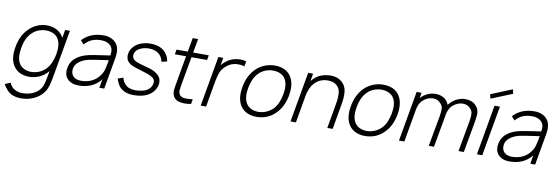

<svg xmlns="http://www.w3.org/2000/svg" viewBox="-68 -1315 6166 2120"><g transform="rotate(10 3015.0 -255.0)"><path d="M614.5 -562.5 518.5 -20Q502.5 72.5 478 121Q453.5 169.5 401 207.5Q318 265.5 208.5 265.5Q151.5 265.5 107 244.8Q62.5 224 36.5 184.5Q17 163.5 8.5 141.5L70 114.5Q75.5 130.5 82.5 140.5Q102 173.5 138.5 190Q175 206.5 219 206.5Q261 206.5 300.5 195Q340 183.5 373 159.5Q411 132 428.5 93Q446 54.5 458.5 -20L470 -85.5L467.5 -82.5Q427 -34 371.8 -9.2Q316.5 15.5 256 15.5Q197 15.5 150.5 -7.8Q104 -31 77 -76Q29.5 -154 53 -282.5Q74.5 -410 150 -487.5Q170 -509 194.2 -526Q218.5 -543 244.8 -554.5Q271 -566 299 -572Q327 -578 355 -578Q415.5 -578 464 -553Q512.5 -528 538.5 -482.5L545 -470L560.5 -562.5ZM511.5 -282.5Q530 -390.5 495 -452Q475 -486.5 438.2 -503.8Q401.5 -521 355 -521Q309.5 -521 266.8 -503.2Q224 -485.5 192.5 -451Q136 -392.5 117.5 -282.5Q98 -172 132.5 -113.5Q141.5 -96 155.8 -82.8Q170 -69.5 188 -60.2Q206 -51 226.8 -46.2Q247.5 -41.5 270 -41.5Q315.5 -41.5 358.5 -59.2Q401.5 -77 434.5 -111.5Q491 -172.5 511.5 -282.5Z M1043.5 0 1060.5 -97Q972 15.5 811.5 15.5Q731 15.5 687 -30Q643.5 -75.5 657 -153Q661.5 -180 671.2 -202Q681 -224 696.2 -242.8Q711.5 -261.5 733 -277.2Q754.5 -293 783 -307.5Q822.5 -326 872.5 -336Q897.5 -341 933.2 -346.8Q969 -352.5 1016.5 -359.5L1101 -372Q1114.5 -446.5 1078 -483Q1041 -520 973 -520Q918.5 -520 875 -503.5Q832 -487.5 788.5 -440.5L752 -481.5Q802 -533.5 861.2 -555.8Q920.5 -578 991.5 -578Q1032 -578 1067.2 -564.5Q1102.5 -551 1125 -527Q1181.5 -472 1159.5 -349L1098 0ZM1093.5 -317.5Q914.5 -292.5 880 -284.5Q816.5 -271 772 -238.5Q727.5 -206 719.5 -159.5Q710.5 -104.5 741 -72.5Q771.5 -40.5 829 -40.5Q895.5 -40.5 949.8 -66.5Q1004 -92.5 1038.5 -143.5Q1061.5 -174.5 1070.5 -209.5Q1075.5 -227 1081 -253.8Q1086.5 -280.5 1093.5 -317.5Z M1669 -401Q1656.5 -461.5 1614.5 -491.8Q1572.5 -522 1507.5 -522Q1450 -522 1404 -497Q1358.5 -472.5 1351 -431.5Q1348 -413.5 1351.8 -399.5Q1355.5 -385.5 1365.8 -374.5Q1376 -363.5 1393.2 -355.2Q1410.5 -347 1434.5 -339.5Q1457 -332.5 1484.8 -324.8Q1512.5 -317 1547 -307.5Q1618 -287.5 1656 -247Q1694 -206.5 1683.5 -145Q1676.5 -110.5 1652 -76Q1627.5 -42 1592.5 -23Q1530 14.5 1430.5 14.5Q1381 14.5 1342.2 1.5Q1303.5 -11.5 1272 -43.5Q1255.5 -62.5 1243.5 -87Q1231.5 -111.5 1226 -135.5L1285.5 -156Q1296.5 -112.5 1322 -85.5Q1341.5 -63 1371.8 -52.2Q1402 -41.5 1438.5 -41.5Q1455.5 -41.5 1473.8 -43.2Q1492 -45 1509 -48.8Q1526 -52.5 1541.5 -58Q1557 -63.5 1569 -71Q1590.5 -84.5 1604.8 -104.2Q1619 -124 1623 -148Q1630.5 -189.5 1602 -211.5Q1588 -222.5 1566.8 -232.5Q1545.5 -242.5 1516.5 -251L1413.5 -283.5Q1396 -288.5 1382.2 -293.5Q1368.5 -298.5 1356.8 -304Q1345 -309.5 1335 -316.8Q1325 -324 1315.5 -333.5Q1298 -352 1292.2 -377.5Q1286.5 -403 1291.5 -430Q1299 -471.5 1329.5 -505Q1360 -539 1402 -556Q1454.5 -578 1516.5 -578Q1589.5 -578 1638.5 -551Q1675.5 -530.5 1700.5 -493Q1726.5 -454 1730 -415.5Z M1931 -197 1925 -158.5Q1921 -135.5 1920.2 -122Q1919.5 -108.5 1925 -96Q1930 -76 1946.8 -64Q1963.5 -52 1986.5 -50Q1991.5 -49.5 1999 -49.2Q2006.5 -49 2016.5 -49Q2032 -49 2048 -50.2Q2064 -51.5 2081 -54L2072 0Q2040.5 7.5 2001 7.5Q1993 7.5 1983 6.8Q1973 6 1960.5 5Q1884 -6.5 1865.5 -65.5Q1857.5 -91.5 1859.5 -116Q1860.5 -128.5 1863.2 -148Q1866 -167.5 1871 -195L1926 -508.5H1800L1809.5 -562.5H1935.5L1963.5 -718.5H2024L1996 -562.5H2171L2161.5 -508.5H1986.5Z M2590 -568.5 2579.5 -510.5Q2545.5 -521.5 2507.5 -521Q2473 -521 2440.2 -509.5Q2407.5 -498 2383.5 -477Q2339.5 -443.5 2321 -400Q2311.5 -377.5 2304 -349.2Q2296.5 -321 2290 -285.5L2240 0H2179.5L2278.5 -562.5H2333.5L2319 -478Q2339 -503.5 2370 -527Q2403 -552.5 2442.2 -565.2Q2481.5 -578 2521 -578Q2558.5 -578 2590 -568.5Z M2622.5 -76Q2574.5 -154.5 2597.5 -282.5Q2619 -408 2695.5 -487.5Q2737 -531 2793.5 -554.5Q2851 -578 2911 -578Q2973 -578 3020.8 -555.5Q3068.5 -533 3095.5 -487.5Q3143 -410.5 3121.5 -282.5Q3098.5 -153.5 3022.5 -76Q2978.5 -29.5 2923.8 -7Q2869 15.5 2806 15.5Q2745.5 15.5 2697.5 -7.8Q2649.5 -31 2622.5 -76ZM3040.5 -451Q3021.5 -484.5 2984.5 -502.2Q2947.5 -520 2900.5 -520Q2855 -520 2811.8 -502.2Q2768.5 -484.5 2738 -451Q2680.5 -390 2662 -282.5Q2642.5 -173 2679 -112.5Q2688 -96 2701.8 -83Q2715.5 -70 2733.5 -61Q2751.5 -52 2772.5 -47.2Q2793.5 -42.5 2816.5 -42.5Q2839 -42.5 2861.8 -47.2Q2884.5 -52 2905.8 -61Q2927 -70 2946 -83Q2965 -96 2981 -112.5Q3036.5 -171 3057 -282.5Q3076 -391.5 3040.5 -451Z M3707 -274 3659.5 0H3599L3647 -273Q3661.5 -355 3655.5 -405.5Q3650 -457.5 3611.5 -488.5Q3575 -517.5 3514.5 -517.5Q3443 -517.5 3391.5 -477Q3367.5 -458.5 3349.2 -431.8Q3331 -405 3319.5 -375Q3314 -360.5 3309.2 -344Q3304.5 -327.5 3301 -308.5L3247 0H3186.5L3285.5 -562.5H3340.5L3326 -478Q3347 -502 3365.5 -517.5Q3397 -545 3436 -559Q3475 -573 3514.5 -575Q3518.5 -575.5 3524.5 -575.8Q3530.5 -576 3537.5 -576Q3612.5 -576 3660.5 -535.5Q3709.5 -495 3717 -429.5Q3725 -365.5 3707 -274Z M3838.5 -76Q3790.5 -154.5 3813.5 -282.5Q3835 -408 3911.5 -487.5Q3953 -531 4009.5 -554.5Q4067 -578 4127 -578Q4189 -578 4236.8 -555.5Q4284.5 -533 4311.5 -487.5Q4359 -410.5 4337.5 -282.5Q4314.5 -153.5 4238.5 -76Q4194.5 -29.5 4139.8 -7Q4085 15.5 4022 15.5Q3961.5 15.5 3913.5 -7.8Q3865.5 -31 3838.5 -76ZM4256.5 -451Q4237.5 -484.5 4200.5 -502.2Q4163.5 -520 4116.5 -520Q4071 -520 4027.8 -502.2Q3984.5 -484.5 3954 -451Q3896.5 -390 3878 -282.5Q3858.5 -173 3895 -112.5Q3904 -96 3917.8 -83Q3931.5 -70 3949.5 -61Q3967.5 -52 3988.5 -47.2Q4009.5 -42.5 4032.5 -42.5Q4055 -42.5 4077.8 -47.2Q4100.5 -52 4121.8 -61Q4143 -70 4162 -83Q4181 -96 4197 -112.5Q4252.5 -171 4273 -282.5Q4292 -391.5 4256.5 -451Z M5192 -347 5129.5 0H5070L5132.5 -346Q5142 -403 5139 -434.5Q5136.5 -465.5 5107.5 -492.5Q5094 -507.5 5073.2 -515.8Q5052.5 -524 5029.5 -524Q4996.5 -524 4965.8 -510.5Q4935 -497 4909.5 -473Q4899 -461 4891 -449.2Q4883 -437.5 4877.5 -425Q4872 -412.5 4867.8 -398.8Q4863.5 -385 4860.5 -368.5L4857.5 -347L4795 0H4736.5L4799.5 -346Q4808.5 -403.5 4805.5 -434.5Q4802.5 -465.5 4773 -492.5Q4743 -524 4696 -524Q4663 -524 4631.8 -510.5Q4600.5 -497 4576.5 -473Q4554.5 -449 4544 -425Q4533.5 -401 4527.5 -368.5L4463 0H4402.5L4501.5 -562.5H4556.5L4546 -501L4547 -502Q4562.5 -520 4582 -534.2Q4601.5 -548.5 4623.2 -558.2Q4645 -568 4668 -573Q4691 -578 4714 -578Q4745.5 -578 4775 -568.2Q4804.5 -558.5 4825.5 -538.5Q4852.5 -512 4863 -481.5Q4869 -490.5 4880.5 -502Q4913.5 -538.5 4957.8 -558.2Q5002 -578 5047 -578Q5080 -578 5109.5 -568.2Q5139 -558.5 5158.5 -538.5Q5185 -514 5195 -486Q5204.5 -458.5 5202.5 -428Q5200 -398 5192 -347Z M5555.5 -728 5317 -631 5304.5 -678 5543 -776ZM5435.5 -562.5 5336.5 0H5276.5L5375 -562.5Z M5875 0 5892 -97Q5803.5 15.5 5643 15.5Q5562.5 15.5 5518.5 -30Q5475 -75.5 5488.5 -153Q5493 -180 5502.8 -202Q5512.5 -224 5527.8 -242.8Q5543 -261.5 5564.5 -277.2Q5586 -293 5614.5 -307.5Q5654 -326 5704 -336Q5729 -341 5764.8 -346.8Q5800.5 -352.5 5848 -359.5L5932.5 -372Q5946 -446.5 5909.5 -483Q5872.5 -520 5804.5 -520Q5750 -520 5706.5 -503.5Q5663.5 -487.5 5620 -440.5L5583.5 -481.5Q5633.5 -533.5 5692.8 -555.8Q5752 -578 5823 -578Q5863.5 -578 5898.8 -564.5Q5934 -551 5956.5 -527Q6013 -472 5991 -349L5929.5 0ZM5925 -317.5Q5746 -292.5 5711.5 -284.5Q5648 -271 5603.5 -238.5Q5559 -206 5551 -159.5Q5542 -104.5 5572.5 -72.5Q5603 -40.5 5660.5 -40.5Q5727 -40.5 5781.2 -66.5Q5835.5 -92.5 5870 -143.5Q5893 -174.5 5902 -209.5Q5907 -227 5912.5 -253.8Q5918 -280.5 5925 -317.5Z"/></g></svg>

Font: Russisch Sans Light
Style: Italic
Weight: 300
Italic angle: -10°
Designer: Michael Sharanda (font) & Cristiano Sobral (main changes)
Foundry: Michael Sharanda
Version: Version 2.00;September 8, 2020;FontCreator 13.0.0.2681 64-bi